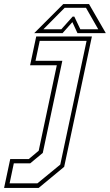

<svg xmlns="http://www.w3.org/2000/svg" viewBox="-86 -718 537 938"><path d="M-66 200 -36 59H54.5L103 18.5L191.5 -399H61L91 -540H363L227.5 97L103 200ZM-39 177.5H97L208.5 86L337 -518.5H108L87.5 -421H218.5L123 29L61.5 80H-18.5ZM223 -698H349L431 -556H292.5L267.5 -610L219.5 -556H81ZM230 -680 126 -575H213.5L269 -637H277L306.5 -575H394L334 -680Z"/></svg>

Font: Tourney ExtraLight
Style: Italic
Weight: 250
Italic angle: -12°
Version: Version 1.015